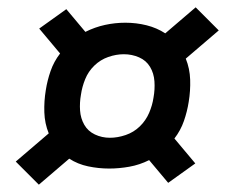

<svg xmlns="http://www.w3.org/2000/svg" viewBox="-20 -602 640 524"><path d="M86 -98 23 -161 113 -238Q102 -265 101 -295.5Q100 -326 105 -356Q109 -382 118 -408Q127 -434 144 -456L87 -524L161 -577L213 -515Q239 -528 266.5 -534Q294 -540 322 -540Q352 -540 380 -533Q408 -526 431 -511L514 -582L577 -519L487 -442Q498 -415 499 -384.5Q500 -354 495 -324Q491 -298 482 -272Q473 -246 456 -224L513 -156L439 -103L387 -165Q361 -152 333 -147Q305 -142 278 -142Q249 -142 220.5 -148Q192 -154 169 -169ZM280 -226Q301 -226 323 -233.5Q345 -241 361.5 -257Q378 -273 387 -294Q396 -315 399 -336Q403 -358 401.5 -380Q400 -402 389.5 -419.5Q379 -437 359.5 -445.5Q340 -454 318 -454Q297 -454 275.5 -446.5Q254 -439 237.5 -423Q221 -407 212.5 -386Q204 -365 201 -344Q197 -322 198.5 -300.5Q200 -279 210 -261.5Q220 -244 239 -235Q258 -226 280 -226Z"/></svg>

Font: Iosevka Etoile SmBdObl
Style: Regular
Weight: 600
Italic angle: -9°
Designer: Belleve Invis
Foundry: Belleve Invis
Version: Version 15.5.2; ttfautohint (v1.8.4)